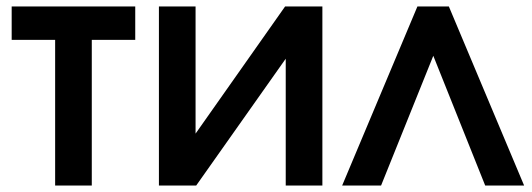

<svg xmlns="http://www.w3.org/2000/svg" viewBox="-20 -572 1640 592"><path d="M150 -449H16V-552H397V-449H263V0H150Z M470 -552H583V-160L859 -552H974V0H861V-391L585 0H470Z M1267 -552H1364L1596 0H1476L1316 -400L1155 0H1035Z"/></svg>

Font: Involve SemiBold
Style: Regular
Weight: 600
Designer: Stefan Peev
Foundry: Context Ltd.
Version: Version 1.001